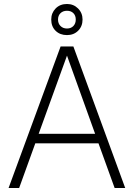

<svg xmlns="http://www.w3.org/2000/svg" viewBox="-20 -943 671 963"><path d="M23 0 284 -710H348L608 0H555L474 -224H157L76 0ZM174 -272H457L316 -664ZM316 -767Q281 -767 259 -788.5Q237 -810 237 -845Q237 -878 259 -900.5Q281 -923 316 -923Q349 -923 371.5 -900.5Q394 -878 394 -845Q394 -811 372 -789Q350 -767 316 -767ZM316 -800Q336 -800 348 -812.5Q360 -825 360 -845Q360 -865 348 -877Q336 -889 316 -889Q296 -889 283.5 -877Q271 -865 271 -845Q271 -825 283.5 -812.5Q296 -800 316 -800Z"/></svg>

Font: Geist ExtLt
Style: Regular
Weight: 400
Designer: Basement.studio, Andrés Briganti, Mateo Zaragoza
Foundry: Basement.studio, Vercel, Andrés Briganti, Guido Ferreyra, Mateo Zaragoza
Version: Version 1.401